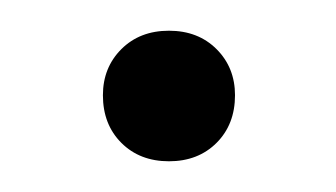

<svg xmlns="http://www.w3.org/2000/svg" viewBox="-20 -333 219 125"><path d="M47 -271Q47 -289 59 -301Q71 -313 90 -313Q109 -313 121 -301Q133 -289 133 -271Q133 -252 121 -240Q109 -228 90 -228Q71 -228 59 -240Q47 -252 47 -271Z"/></svg>

Font: Barlow Condensed Thin
Style: Regular
Weight: 250
Width: 3
Designer: Jeremy Tribby
Foundry: Tribby Type
Version: Version 1.408